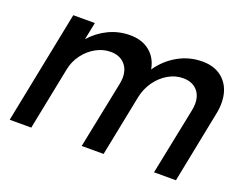

<svg xmlns="http://www.w3.org/2000/svg" viewBox="-110 -912 1410 1120"><g transform="rotate(20 595.0 -352.0)"><path d="M1161 -513Q1161 -479 1154 -447L1065 0H929L1013 -414Q1018 -439 1018 -457Q1018 -511 987 -542.5Q956 -574 902 -574Q853 -574 809 -548Q765 -522 734 -478Q703 -434 692 -380L616 0H480L564 -414Q569 -439 569 -456Q569 -510 537.5 -542Q506 -574 452 -574Q405 -574 361 -549.5Q317 -525 286 -483Q255 -441 245 -390L167 0H33L173 -700H307L285 -592Q332 -645 394 -674.5Q456 -704 526 -704Q600 -704 648 -665Q696 -626 708 -558Q755 -626 824.5 -665Q894 -704 975 -704Q1061 -704 1111 -652Q1161 -600 1161 -513Z"/></g></svg>

Font: TypoPRO Montserrat Alternates
Style: Italic
Weight: 500
Italic angle: -11.3°
Designer: Julieta Ulanovsky
Foundry: Julieta Ulanovsky
Version: Version 6.001